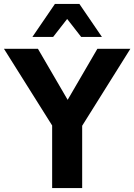

<svg xmlns="http://www.w3.org/2000/svg" viewBox="-43 -952 680 972"><path d="M221 0V-364L251 -269L-23 -705H149L308 -432H291L450 -705H617L344 -269L373 -364V0ZM121 -765 235 -932H359L473 -765H368L297 -856L226 -765Z"/></svg>

Font: Nunito Sans 10pt SemiCondensed ExtraBold
Style: Regular
Weight: 800
Width: 4
Designer: Vernon Adams
Foundry: Vernon Adams
Version: Version 3.101;gftools[0.9.27]